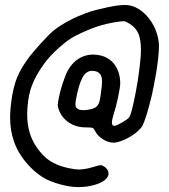

<svg xmlns="http://www.w3.org/2000/svg" viewBox="-20 -759 684 779"><path d="M369.6 -324.7Q379.4 -332 383.8 -348.6Q388.2 -364.7 393.1 -411.1Q394 -419.9 394 -427.7Q394 -443.8 389.6 -453.1Q382.8 -466.8 364.7 -470.7Q359.4 -471.7 354 -471.7Q335 -471.7 322.3 -456.1Q306.2 -436 293.9 -383.3Q286.1 -349.1 286.1 -335.4Q286.1 -334 286.1 -332.5Q287.1 -320.3 299.8 -314.9Q306.6 -312 317.9 -312Q325.7 -312 335 -313.5Q358.4 -316.4 369.6 -324.7ZM247.6 -5.4Q201.2 -15.1 168 -31.7Q135.3 -48.8 106.4 -77.6Q56.6 -127 36.1 -186.5Q21 -231 21 -283.2Q21 -301.3 22.9 -320.3Q28.3 -379.9 41.5 -422.4Q54.2 -464.4 84 -507.3Q99.6 -530.8 121.6 -555.7Q143.1 -581.1 171.9 -610.8Q193.4 -633.8 219.7 -651.4Q246.1 -668.9 273.4 -682.1Q325.2 -707.5 374 -719.7Q422.4 -731.4 447.3 -735.4Q471.7 -738.8 485.8 -738.8Q500 -738.8 511.7 -735.8Q552.7 -724.6 584.5 -684.1Q616.2 -643.1 623.5 -591.8Q625 -583.5 625 -571.3Q625 -549.8 621.1 -517.1Q615.2 -465.3 603.5 -408.7Q597.7 -377.4 589.8 -348.1Q582.5 -318.4 574.7 -293.5Q564.5 -261.2 558.1 -249Q551.3 -237.3 537.6 -225.6Q514.6 -205.6 486.3 -192.9Q458.5 -180.2 439.9 -180.2Q439.5 -180.2 438.5 -180.2Q418.5 -180.7 397 -194.3Q375 -208.5 366.7 -226.1Q360.8 -237.8 355.5 -240.2Q350.1 -242.2 327.6 -242.2Q285.6 -242.2 254.9 -265.1Q224.1 -288.1 214.8 -326.7Q214.4 -328.6 214.4 -332Q214.4 -342.3 218.8 -362.8Q224.1 -389.6 233.4 -418Q238.3 -433.6 243.7 -447.3Q249 -461.4 254.4 -471.2Q275.4 -510.7 312 -527.8Q334 -537.6 357.9 -537.6Q374 -537.6 391.1 -533.2Q426.8 -523.4 447.3 -493.7Q467.8 -463.4 467.8 -420.4Q467.8 -405.8 459 -364.3Q450.2 -322.8 441.4 -296.4Q434.1 -273.4 434.1 -262.2Q434.1 -260.7 434.1 -259.8Q434.6 -248.5 444.8 -248.5Q452.1 -248.5 474.6 -261.7Q497.1 -274.4 503.4 -282.2Q510.3 -290 520.5 -335.4Q530.8 -380.4 539.1 -432.6Q544.4 -467.8 547.9 -500Q551.8 -532.2 551.8 -553.2Q551.8 -555.2 551.8 -557.1Q551.8 -597.2 542 -621.6Q531.7 -646.5 506.8 -662.1Q491.7 -671.4 483.9 -672.9Q482.4 -672.9 480.5 -672.9Q471.2 -672.9 450.2 -669.4Q410.2 -663.1 373 -650.9Q335.9 -638.2 290 -615.7Q257.8 -600.1 218.8 -564.9Q179.7 -530.3 156.7 -497.1Q123 -449.2 108.9 -410.6Q94.7 -372.6 91.3 -321.3Q90.3 -307.6 90.3 -294.9Q90.3 -252 101.6 -216.8Q116.2 -170.9 152.3 -132.3Q171.4 -111.3 197.3 -97.7Q222.7 -84.5 259.3 -76.7Q283.2 -71.3 301.8 -71.3Q306.2 -71.3 310.1 -71.8Q331.5 -73.2 363.8 -83Q382.3 -88.9 388.7 -88.9Q394.5 -88.9 403.3 -83Q408.7 -79.6 413.6 -73.2Q418.5 -66.9 419.4 -62Q422.4 -50.3 416 -40.5Q409.7 -30.3 396.5 -22.5Q372.1 -7.8 331.1 -2Q314.5 0 298.3 0Q272.9 0 247.6 -5.4Z"/></svg>

Font: Casuwalt
Style: Regular
Weight: 400
Designer: Walter E Stewart
Version: 0.1